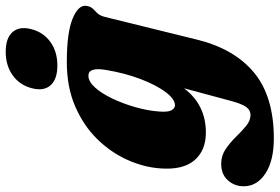

<svg xmlns="http://www.w3.org/2000/svg" viewBox="-222 -554 977 671"><g transform="rotate(-90 266.5 -218.5)"><path d="M463.5 -18.5Q431.5 112 348 181Q264.5 250 118 250Q41 250 -4 220.8Q-49 191.5 -49 144.5Q-49 112.5 -28 89.2Q-7 66 29.5 66Q58 66 80.8 81.5Q103.5 97 123.2 117.2Q143 137.5 161.8 153Q180.5 168.5 200 168.5Q217 168.5 228 153.5Q239 138.5 249.5 99.5L293.5 -64Q236 12.5 138.5 12.5Q76 12.5 41.8 -27.5Q7.5 -67.5 13.5 -147Q17.5 -204.5 43.5 -262.2Q69.5 -320 116.5 -367.8Q163.5 -415.5 230.8 -444.5Q298 -473.5 385 -473.5Q488 -473.5 537 -453.2Q586 -433 581.5 -404.5Q579 -390 571.5 -382.5Q564 -375 555.5 -366.2Q547 -357.5 542.5 -339ZM212.5 -153.5Q209.5 -121 216.5 -108.2Q223.5 -95.5 234 -95.5Q255.5 -95.5 280 -128Q304.5 -160.5 325.5 -215.2Q346.5 -270 357.5 -336.5Q368 -398 337.5 -398Q317 -398 296.2 -375Q275.5 -352 257.8 -314.8Q240 -277.5 227.8 -235Q215.5 -192.5 212.5 -153.5ZM373 -506.5Q325 -506.5 303.8 -530.5Q282.5 -554.5 294 -597Q305 -638.5 339 -662.8Q373 -687 421 -687Q469.5 -687 490.2 -662.8Q511 -638.5 500 -597Q489 -555 455.2 -530.8Q421.5 -506.5 373 -506.5Z"/></g></svg>

Font: Fraunces 72pt Soft Black
Style: Italic
Weight: 900
Italic angle: -16°
Version: Version 1.000;[b76b70a41]